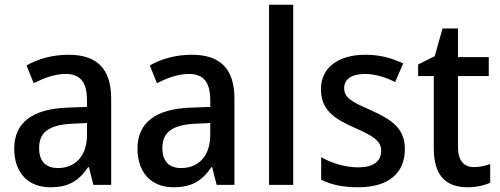

<svg xmlns="http://www.w3.org/2000/svg" viewBox="-20 -780 2108 810"><path d="M269 -549C201 -549 139 -531 92 -504L122 -429C166 -451 211 -468 257 -468C315 -468 347 -437 347 -358V-329L266 -326C116 -321 40 -262 40 -153C40 -51 99 10 192 10C270 10 312 -17 352 -75H355L374 0H449V-364C449 -488 391 -549 269 -549ZM284 -258 347 -261V-211C347 -119 295 -71 224 -71C176 -71 145 -97 145 -155C145 -219 182 -253 284 -258Z M789 -549C721 -549 659 -531 612 -504L642 -429C686 -451 731 -468 777 -468C835 -468 867 -437 867 -358V-329L786 -326C636 -321 560 -262 560 -153C560 -51 619 10 712 10C790 10 832 -17 872 -75H875L894 0H969V-364C969 -488 911 -549 789 -549ZM804 -258 867 -261V-211C867 -119 815 -71 744 -71C696 -71 665 -97 665 -155C665 -219 702 -253 804 -258Z M1217 0V-760H1115V0Z M1688 -151C1688 -237 1635 -274 1547 -314C1459 -352 1432 -369 1432 -409C1432 -445 1463 -468 1519 -468C1562 -468 1607 -454 1647 -434L1681 -512C1632 -536 1581 -549 1521 -549C1409 -549 1334 -496 1334 -404C1334 -318 1387 -280 1476 -241C1564 -203 1588 -181 1588 -144C1588 -100 1557 -74 1490 -74C1436 -74 1376 -93 1335 -117V-22C1376 -1 1425 10 1492 10C1616 10 1688 -47 1688 -151Z M1979 -75C1937 -75 1912 -103 1912 -159V-459H2042V-539H1912V-660H1847L1814 -543L1744 -508V-459H1810V-154C1810 -32 1868 10 1953 10C1990 10 2024 2 2048 -9V-88C2029 -81 2003 -75 1979 -75Z"/></svg>

Font: Noto Sans Lao SemiCondensed Medium
Style: Regular
Weight: 500
Width: 4
Designer: Monotype Design Team
Foundry: Monotype Imaging Inc.
Version: Version 2.003